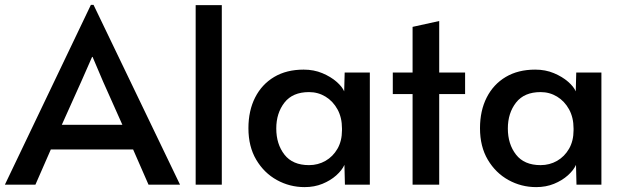

<svg xmlns="http://www.w3.org/2000/svg" viewBox="-36 -756 2556 786"><path d="M336 -736H347L701 0H572L509 -144H172L109 0H-16ZM341 -523 297 -423 217 -245H465L386 -422L343 -523Z M765 0V-735H872V0Z M1211 10Q1150 10 1097.5 -19Q1045 -48 1013 -102Q981 -156 981 -231Q981 -303 1008.5 -357Q1036 -411 1086.5 -441Q1137 -471 1207 -471Q1249 -471 1283.5 -456.5Q1318 -442 1341.5 -421.5Q1365 -401 1373 -382L1375 -459H1478V0H1376L1374 -81Q1364 -59 1340.5 -38Q1317 -17 1284 -3.5Q1251 10 1211 10ZM1229 -80Q1266 -80 1296.5 -97.5Q1327 -115 1345.5 -147Q1364 -179 1364 -223V-230Q1364 -275 1345.5 -308.5Q1327 -342 1296.5 -360.5Q1266 -379 1229 -379Q1162 -379 1128.5 -336Q1095 -293 1095 -230Q1095 -166 1128.5 -123Q1162 -80 1229 -80Z M1653 0V-371H1572V-459H1653V-646L1762 -670V-459H1868V-371H1762V0Z M2159 10Q2098 10 2045.5 -19Q1993 -48 1961 -102Q1929 -156 1929 -231Q1929 -303 1956.5 -357Q1984 -411 2034.5 -441Q2085 -471 2155 -471Q2197 -471 2231.5 -456.5Q2266 -442 2289.5 -421.5Q2313 -401 2321 -382L2323 -459H2426V0H2324L2322 -81Q2312 -59 2288.5 -38Q2265 -17 2232 -3.5Q2199 10 2159 10ZM2177 -80Q2214 -80 2244.5 -97.5Q2275 -115 2293.5 -147Q2312 -179 2312 -223V-230Q2312 -275 2293.5 -308.5Q2275 -342 2244.5 -360.5Q2214 -379 2177 -379Q2110 -379 2076.5 -336Q2043 -293 2043 -230Q2043 -166 2076.5 -123Q2110 -80 2177 -80Z"/></svg>

Font: Alata
Style: Regular
Weight: 400
Designer: Spyros Zevelakis, Eben Sorkin
Foundry: Spyros Zevelakis
Version: Version 1.005; ttfautohint (v1.8.4.7-5d5b)